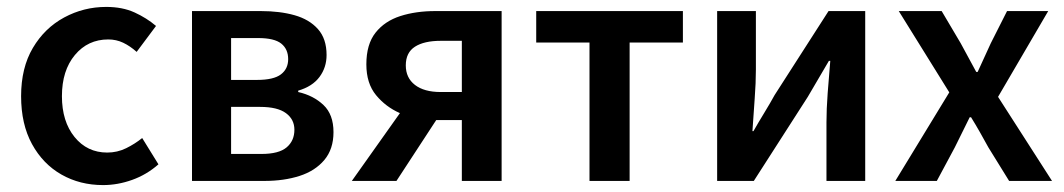

<svg xmlns="http://www.w3.org/2000/svg" viewBox="-20 -523 3075 555"><path d="M278 12Q211 12 157.5 -18.5Q104 -49 72.5 -106.5Q41 -164 41 -245Q41 -327 75 -384.5Q109 -442 165.5 -472.5Q222 -503 287 -503Q334 -503 369 -487Q404 -471 431 -448L375 -373Q356 -390 336 -399.5Q316 -409 293 -409Q234 -409 196.5 -364Q159 -319 159 -245Q159 -172 195.5 -127Q232 -82 290 -82Q319 -82 344.5 -94.5Q370 -107 391 -124L438 -48Q404 -18 362 -3Q320 12 278 12Z M535 0V-491H734Q789 -491 831.5 -479Q874 -467 899 -439Q924 -411 924 -364Q924 -328 903.5 -300.5Q883 -273 842 -261V-257Q886 -247 915 -219.5Q944 -192 944 -141Q944 -92 917.5 -60.5Q891 -29 846 -14.5Q801 0 744 0ZM648 -292H723Q771 -292 792 -308Q813 -324 813 -352Q813 -381 793 -397Q773 -413 726 -413H648ZM648 -78H736Q786 -78 808.5 -97Q831 -116 831 -148Q831 -178 806.5 -196Q782 -214 732 -214H648Z M1315 0V-176H1243H1241L1126 0H997L1136 -196Q1095 -214 1067 -248Q1039 -282 1039 -337Q1039 -395 1065.5 -428.5Q1092 -462 1137 -476.5Q1182 -491 1238 -491H1430V0ZM1254 -257H1315V-405H1254Q1206 -405 1179.5 -388Q1153 -371 1153 -334Q1153 -298 1179.5 -277.5Q1206 -257 1254 -257Z M1684 0V-400H1530V-491H1954V-400H1800V0Z M2053 0V-491H2165V-322Q2165 -284 2161.5 -237.5Q2158 -191 2155 -144H2158Q2171 -167 2189 -196.5Q2207 -226 2219 -248L2375 -491H2481V0H2369V-169Q2369 -207 2372.5 -254Q2376 -301 2380 -347H2376Q2363 -325 2345.5 -295Q2328 -265 2315 -243L2159 0Z M2568 0 2724 -256 2578 -491H2702L2757 -398Q2768 -378 2779.5 -356.5Q2791 -335 2802 -315H2806Q2815 -335 2825 -356.5Q2835 -378 2844 -398L2891 -491H3010L2865 -243L3021 0H2897L2837 -97Q2825 -119 2812.5 -141Q2800 -163 2787 -184H2783Q2773 -163 2762 -141.5Q2751 -120 2740 -97L2688 0Z"/></svg>

Font: Source Sans Pro SemiBold
Style: Regular
Weight: 600
Designer: Paul D. Hunt
Foundry: Adobe Systems Incorporated
Version: Version 2.045;hotconv 1.0.109;makeotfexe 2.5.65596